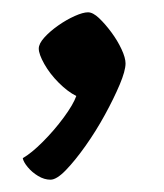

<svg xmlns="http://www.w3.org/2000/svg" viewBox="-20 -161 267 312"><path d="M62 131Q52 131 42 125Q32 119 25 110.5Q18 102 17 96Q31 88 49.5 69.5Q68 51 83.5 30Q99 9 104 -5Q90 -12 75.5 -26.5Q61 -41 52 -57Q43 -73 43 -82Q43 -90 52 -100Q61 -110 74.5 -119.5Q88 -129 101.5 -135Q115 -141 123 -141Q131 -141 141 -131.5Q151 -122 161 -108.5Q171 -95 177.5 -81Q184 -67 184 -58Q184 -46 174.5 -23.5Q165 -1 150.5 25.5Q136 52 119 76Q102 100 87 115.5Q72 131 62 131Z"/></svg>

Font: Texturina Medium 12pt Medium
Style: Regular
Weight: 500
Version: Version 1.002